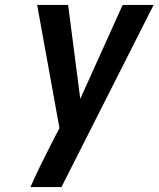

<svg xmlns="http://www.w3.org/2000/svg" viewBox="-20 -755 640 775"><path d="M228 0H103Q123 -46 145.5 -91.5Q168 -137 191 -182L220 -238L130 -735H255L304 -356L475 -735H600L297 -136Z"/></svg>

Font: Iosevka Extended
Style: Bold Italic
Weight: 700
Width: 7
Italic angle: -9°
Monospace: yes
Designer: Belleve Invis
Foundry: Belleve Invis
Version: Version 32.5.0; ttfautohint (v1.8.4)